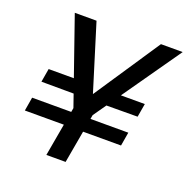

<svg xmlns="http://www.w3.org/2000/svg" viewBox="-125 -819 918 938"><g transform="rotate(20 334.0 -350.0)"><path d="M41 -168 53 -239H553L541 -168ZM286 -327 69 -328 81 -398H290ZM371 -327 391 -398H581L569 -328ZM214 0 260 -260 107 -700H220L327 -354H324L555 -700H668L360 -260L314 0Z"/></g></svg>

Font: DM Sans 12pt Medium
Style: Italic
Weight: 500
Italic angle: -10°
Version: Version 4.004;gftools[0.9.30]